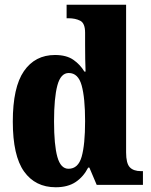

<svg xmlns="http://www.w3.org/2000/svg" viewBox="-20 -780 637 810"><path d="M215 10Q129 10 81.5 -56.5Q34 -123 34 -267Q34 -412 81 -480Q128 -548 212 -548Q260 -548 289 -528Q318 -508 336 -478H341Q340 -500 339.5 -530.5Q339 -561 339 -590V-642Q339 -682 318.5 -692.5Q298 -703 269 -703H261V-760H512V-137Q512 -91 527.5 -74.5Q543 -58 575 -58H583V0H388L357 -73H352Q332 -34 299 -12Q266 10 215 10ZM269 -68Q310 -68 324.5 -119Q339 -170 339 -269Q339 -367 324.5 -419.5Q310 -472 270 -472Q236 -472 222 -419.5Q208 -367 208 -268Q208 -168 222 -118Q236 -68 269 -68Z"/></svg>

Font: Noto Serif Hebrew Condensed Black
Style: Regular
Weight: 900
Width: 3
Designer: Monotype Design Team
Foundry: Monotype Imaging Inc.
Version: Version 2.004; ttfautohint (v1.8.4.7-5d5b)